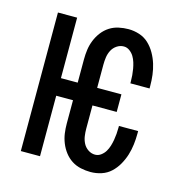

<svg xmlns="http://www.w3.org/2000/svg" viewBox="-85 -608 671 696"><g transform="rotate(15 250.0 -260.0)"><path d="M314 8Q296 8 277.5 4Q259 0 243.5 -10Q228 -20 216.5 -35Q205 -50 198 -67.5Q191 -85 188.5 -103Q186 -121 186 -140V-227H123V0H51V-520H123V-293H186V-380Q186 -399 188.5 -417Q191 -435 198 -452.5Q205 -470 216.5 -485Q228 -500 243.5 -510Q259 -520 277.5 -524Q296 -528 314 -528Q335 -528 355 -521.5Q375 -515 390 -501Q405 -487 415.5 -468.5Q426 -450 432 -430.5Q438 -411 440.5 -390.5Q443 -370 443 -349V-340H371V-346Q371 -358 370 -370Q369 -382 367 -393.5Q365 -405 361.5 -416.5Q358 -428 352 -438Q346 -448 336 -455.5Q326 -463 314 -463Q300 -463 288 -455Q276 -447 269.5 -434.5Q263 -422 261 -408Q259 -394 259 -380V-293H350V-227H259V-140Q259 -126 261 -112Q263 -98 269.5 -85.5Q276 -73 288 -65Q300 -57 314 -57Q326 -57 336 -64.5Q346 -72 352 -82Q358 -92 361.5 -103.5Q365 -115 367 -126.5Q369 -138 370 -150Q371 -162 371 -174V-180H443V-171Q443 -150 440.5 -129.5Q438 -109 432 -89.5Q426 -70 415.5 -51.5Q405 -33 390 -19Q375 -5 355 1.5Q335 8 314 8Z"/></g></svg>

Font: Moesevka
Style: Regular
Weight: 400
Monospace: yes
Designer: Belleve Invis
Foundry: Belleve Invis
Version: Version 32.5.0; ttfautohint (v1.8.4)